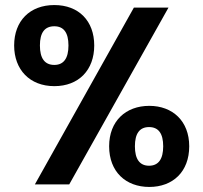

<svg xmlns="http://www.w3.org/2000/svg" viewBox="-20 -730 805 760"><path d="M626 -151C626 -100 607 -74 570 -74C533 -74 514 -100 514 -151C514 -202 533 -227 570 -227C607 -227 626 -202 626 -151ZM251 -550C251 -499 232 -473 195 -473C157 -473 138 -499 138 -550C138 -601 157 -626 195 -626C232 -626 251 -601 251 -550ZM195 -389C292 -389 353 -453 353 -550C353 -647 292 -710 195 -710C98 -710 36 -647 36 -550C36 -454 98 -389 195 -389ZM647 -700H510L118 0H254ZM571 10C664 10 729 -50 729 -151C729 -251 663 -311 571 -311C478 -311 412 -251 412 -151C412 -50 478 10 571 10Z"/></svg>

Font: Matrixport Bold
Style: Regular
Weight: 600
Designer: Ninad Kale (Devanagari), Jonny Pinhorn (Latin)
Foundry: Indian Type Foundry
Version: Version 2.000;PS 1.0;hotconv 1.0.79;makeotf.lib2.5.61930; tt